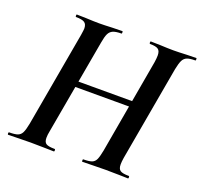

<svg xmlns="http://www.w3.org/2000/svg" viewBox="-111 -752 927 879"><g transform="rotate(20 352.0 -312.5)"><path d="M13 -12Q41 -12 54.5 -17Q68 -22 75 -36Q82 -50 88 -81L170 -544Q174 -570 174 -576Q174 -597 162 -605Q150 -613 120 -613Q118 -613 118 -619Q118 -625 120 -625L165 -624Q205 -622 229 -622Q253 -622 295 -624L342 -625Q344 -625 344 -619Q344 -613 342 -613Q315 -613 301 -607Q287 -601 280 -586.5Q273 -572 268 -542L186 -81Q182 -62 182 -47Q182 -26 193.5 -19Q205 -12 235 -12Q238 -12 238 -6Q238 0 235 0Q206 0 189 -1L122 -2L58 -1Q42 0 13 0Q10 0 10 -6Q10 -12 13 -12ZM167 -339H550L547 -311H164ZM374 -12Q402 -12 415.5 -17Q429 -22 435.5 -36Q442 -50 448 -81L529 -542Q532 -562 532 -575Q532 -597 521 -605Q510 -613 481 -613Q478 -613 478 -619Q478 -625 481 -625L526 -624Q566 -622 591 -622Q616 -622 656 -624L702 -625Q704 -625 704 -619Q704 -613 702 -613Q675 -613 661.5 -607.5Q648 -602 641 -588Q634 -574 628 -544L546 -81Q543 -62 543 -49Q543 -27 554.5 -19.5Q566 -12 596 -12Q599 -12 599 -6Q599 0 596 0Q571 0 555 -1L487 -2L421 -1Q404 0 374 0Q372 0 372 -6Q372 -12 374 -12Z"/></g></svg>

Font: Cormorant Garamond
Style: Bold Italic
Weight: 700
Italic angle: -10°
Designer: Christian Thalmann (Catharsis Fonts)
Foundry: Catharsis Fonts
Version: Version 4.000